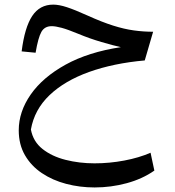

<svg xmlns="http://www.w3.org/2000/svg" viewBox="-20 -468 764 840"><path d="M74.7 -243.2Q87.9 -348.1 120.8 -397.9Q153.8 -447.8 212.9 -447.8Q238.3 -447.8 272.7 -436.5Q307.1 -425.3 363.3 -399.9Q425.8 -371.6 474.4 -356.2Q522.9 -340.8 565.2 -335Q607.4 -329.1 649.9 -329.1L613.3 -203.6Q476.6 -191.4 369.6 -153.1Q262.7 -114.7 196.5 -51.5Q130.4 11.7 115.2 98.6Q125 151.4 166 183.8Q207 216.3 267.1 231.4Q327.1 246.6 393.6 246.6Q459 246.6 523.7 234.4Q588.4 222.2 638.7 200.2L655.3 278.3Q603 314.9 534.4 333.5Q465.8 352.1 394 352.1Q329.1 352.1 269.5 336.4Q210 320.8 163.1 289.3Q116.2 257.8 89.1 210.9Q62 164.1 62 102.1Q62 20.5 114.5 -54.7Q167 -129.9 266.8 -185.1Q366.7 -240.2 508.8 -261.7Q475.6 -269 423.8 -284.2Q372.1 -299.3 321.8 -320.3Q276.9 -338.9 250 -346.2Q223.1 -353.5 206.1 -353.5Q175.3 -353.5 161.1 -328.6Q147 -303.7 135.7 -237.3Z"/></svg>

Font: Pinar DS1 Medium
Style: Regular
Weight: 500
Designer: Amin Abedi
Version: Version 3.000